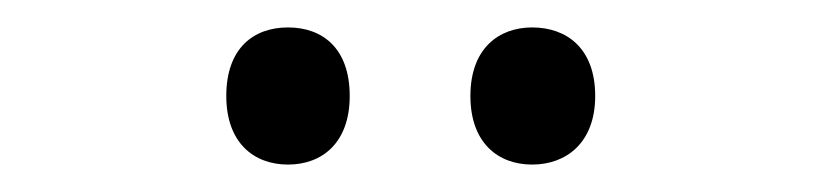

<svg xmlns="http://www.w3.org/2000/svg" viewBox="-20 -746 599 140"><path d="M145 -676C145 -642 165 -626 190 -626C215 -626 235 -642 235 -676C235 -711 215 -726 190 -726C165 -726 145 -711 145 -676ZM323 -676C323 -642 343 -626 368 -626C393 -626 414 -642 414 -676C414 -711 393 -726 368 -726C344 -726 323 -711 323 -676Z"/></svg>

Font: Noto Sans Malayalam SemiCondensed
Style: Regular
Weight: 400
Width: 4
Designer: Jelle Bosma - Monotype Design Team
Foundry: Monotype Imaging Inc.
Version: Version 2.104